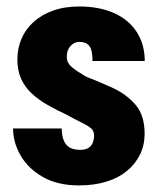

<svg xmlns="http://www.w3.org/2000/svg" viewBox="-20 -558 493 588"><path d="M268.1 -143.6Q268.1 -157.7 257.8 -166Q247.6 -174.3 229 -183.1Q210.4 -191.9 184.6 -206.5Q153.3 -220.7 125.7 -236.6Q98.1 -252.4 77.4 -271.5Q56.6 -290.5 44.9 -316.2Q33.2 -341.8 33.2 -375.5Q33.2 -409.7 45.7 -439Q58.1 -468.3 82.5 -490.5Q106.9 -512.7 142.1 -525.4Q177.2 -538.1 222.7 -538.1Q284.7 -538.1 329.6 -517.8Q374.5 -497.6 398.9 -459.7Q423.3 -421.9 423.3 -371.1H263.2Q263.2 -391.1 259.8 -404.1Q256.3 -417 247.3 -423.3Q238.3 -429.7 222.2 -429.7Q213.9 -429.7 205.1 -424.6Q196.3 -419.4 190.4 -409.4Q184.6 -399.4 184.6 -384.3Q184.6 -373.5 188.7 -366Q192.9 -358.4 200.7 -351.8Q208.5 -345.2 219 -338.4Q229.5 -331.5 243.7 -323.2Q285.6 -307.1 326.7 -288.1Q367.7 -269 395.3 -236.8Q422.9 -204.6 422.9 -148.4Q422.9 -113.3 408.7 -84.5Q394.5 -55.7 368.4 -34.2Q342.3 -12.7 305.2 -1.5Q268.1 9.8 221.7 9.8Q156.2 9.8 111.1 -16.1Q65.9 -42 43 -82Q20 -122.1 20 -164.6H168.9Q169.4 -140.1 176.3 -125.7Q183.1 -111.3 195.3 -105.2Q207.5 -99.1 226.1 -99.1Q240.2 -99.1 249.5 -104.2Q258.8 -109.4 263.4 -119.4Q268.1 -129.4 268.1 -143.6Z"/></svg>

Font: Roboto Condensed Black
Style: Regular
Weight: 900
Designer: Christian Robertson
Foundry: Google
Version: Version 3.008; 2023